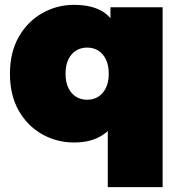

<svg xmlns="http://www.w3.org/2000/svg" viewBox="-20 -577 740 791"><path d="M285 10Q214 10 153.5 -24Q93 -58 57 -121.5Q21 -185 21 -273Q21 -361 57 -424.5Q93 -488 153.5 -522.5Q214 -557 285 -557Q361 -557 407 -527Q422 -517 435 -502V-547H650V194H424V-37Q414 -28 403 -21Q357 10 285 10ZM339 -166Q364 -166 384 -178Q404 -190 416 -214Q428 -238 428 -273Q428 -309 416 -333Q404 -357 384 -369Q364 -381 339 -381Q314 -381 294 -369Q274 -357 262 -333Q250 -309 250 -273Q250 -238 262 -214Q274 -190 294 -178Q314 -166 339 -166Z"/></svg>

Font: Montserrat Thin Black
Style: Regular
Weight: 900
Version: Version 9.000